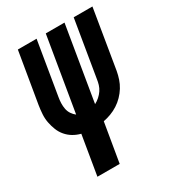

<svg xmlns="http://www.w3.org/2000/svg" viewBox="-178 -623 855 941"><g transform="rotate(-30 250.0 -152.5)"><path d="M95 215 132 -7Q109 -13 89.5 -24.5Q70 -36 55 -53.5Q40 -71 31.5 -92.5Q23 -114 18.5 -137Q14 -160 15.5 -184.5Q17 -209 21 -234L69 -520H175L125 -219Q122 -202 121.5 -185.5Q121 -169 124 -153Q127 -137 136 -123.5Q145 -110 157 -101L227 -520H333L263 -99Q277 -106 290 -117.5Q303 -129 312 -142.5Q321 -156 325.5 -171Q330 -186 332 -201L385 -520H491L436 -187Q432 -165 425 -144Q418 -123 406 -103.5Q394 -84 377.5 -67Q361 -50 341.5 -37.5Q322 -25 300.5 -17Q279 -9 258 -5L221 215Z"/></g></svg>

Font: Iosevka Term Curly XBd Obl
Style: Regular
Weight: 800
Italic angle: -9°
Designer: Belleve Invis
Foundry: Belleve Invis
Version: Version 32.3.0